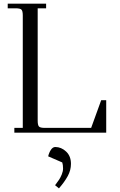

<svg xmlns="http://www.w3.org/2000/svg" viewBox="-20 -722 653 1045"><path d="M22 -676.8V-702.1H231V-676.8H185.1V-65.9Q185.1 -41 192.1 -33.4Q199.2 -25.9 224.1 -25.9H476.1L530.8 -176.8H558.1V0H58.1V-25.9H104V-637.2Q104 -662.1 96.9 -669.4Q89.8 -676.8 64.9 -676.8ZM242.2 128.9Q246.6 109.4 256.8 93.8Q267.1 78.1 280.8 78.1Q313.5 78.1 339.8 102.8Q366.2 127.4 366.2 169.9Q366.2 204.6 348.6 236.6Q331.1 268.6 300.8 303.2L279.8 286.1Q293.9 267.6 301.5 256.1Q309.1 244.6 316.2 227.5Q323.2 210.4 323.2 194.8Q323.2 175.3 318.8 162.1Z"/></svg>

Font: Dihjauti
Style: Regular
Weight: 400
Designer: T. Christopher White
Version: Version 3.0.0